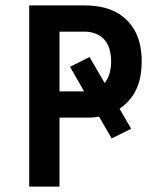

<svg xmlns="http://www.w3.org/2000/svg" viewBox="-20 -690 590 710"><path d="M200 0H88V-670H294Q322 -670 350 -665Q378 -660 403 -648Q428 -636 448.5 -616Q469 -596 481.5 -571Q494 -546 499 -518.5Q504 -491 504 -463Q504 -437 500 -412Q496 -387 486 -364Q476 -341 459.5 -321.5Q443 -302 422 -288L465 -214L393 -178L346 -259Q333 -256 320 -255.5Q307 -255 294 -255H200ZM200 -352H291L239 -443L311 -479L367 -383Q380 -399 385.5 -420Q391 -441 391 -463Q391 -484 386 -504.5Q381 -525 368 -541Q355 -557 335 -565Q315 -573 294 -573H200Z"/></svg>

Font: Lode
Style: Bold
Weight: 700
Monospace: yes
Designer: Belleve Invis
Foundry: Belleve Invis
Version: Version 29.2.0; ttfautohint (v1.8.3)